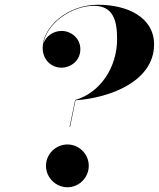

<svg xmlns="http://www.w3.org/2000/svg" viewBox="-20 -780 670 810"><path d="M297 -358 273.5 -244H275.5L298.5 -357C439.5 -366 630 -435 630 -592.5C630 -707.5 517 -760 393.5 -760C263.5 -760 160 -665.5 160 -578.5C160 -527.5 196.5 -494.5 239.5 -494.5C277 -494.5 319 -522.5 319 -572.5C319 -617.5 281.5 -649.5 239.5 -649.5C204.5 -649.5 172 -626.5 163 -595C175.5 -680.5 281 -755.5 376 -755.5C460 -755.5 474 -689 474 -615C474 -497 404 -389 297 -358ZM174 -80.5C174 -31 215 10 264.5 10C314 10 354.5 -31 354.5 -80.5C354.5 -130 314 -170.5 264.5 -170.5C215 -170.5 174 -130 174 -80.5Z"/></svg>

Font: Bodoni* 96pt
Style: Bold Italic
Weight: 700
Italic angle: -13°
Version: Version 2.3